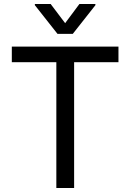

<svg xmlns="http://www.w3.org/2000/svg" viewBox="-20 -940 651 960"><path d="M39.1 -707H572.3V-628.9H350.6V0H261.7V-628.9H39.1ZM305.7 -824.2 377 -919.9H457V-914.1L343.8 -770.5H267.6L154.3 -914.1V-919.9H233.4Z"/></svg>

Font: Pretendard JP Variable
Style: Regular
Weight: 400
Designer: Base glyphs from Inter by Rasmus Andersson; Hangul glyphs from Noto Sans CJK(Source Han Sans) by Jang Soo-young and Kang
Foundry: Kil Hyung-jin
Version: Version 1.307;Glyphs 3.2 (3192)